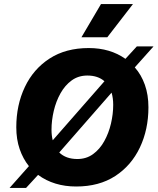

<svg xmlns="http://www.w3.org/2000/svg" viewBox="-20 -906 774 943"><path d="M27 17 122 -90Q93 -126 76.5 -174Q60 -222 60 -281Q60 -390 102 -478.5Q144 -567 223.5 -618.5Q303 -670 416 -670Q521 -670 596 -617L652 -678H734L642 -575Q674 -539 691.5 -489.5Q709 -440 709 -379Q709 -270 667 -181.5Q625 -93 546 -41.5Q467 10 354 10Q245 10 167 -47L108 17ZM233 -269Q233 -240 239 -217L493 -507Q461 -535 409 -535Q365 -535 332 -511Q299 -487 277 -447.5Q255 -408 244 -361Q233 -314 233 -269ZM360 -125Q404 -125 437 -149Q470 -173 492 -212.5Q514 -252 525 -299Q536 -346 536 -391Q536 -424 528 -451L271 -157Q304 -125 360 -125ZM476 -886H633L507 -723H380Z"/></svg>

Font: Work Sans
Style: Bold Italic
Weight: 700
Italic angle: -13°
Designer: Wei Huang
Foundry: Wei Huang
Version: Version 2.010; ttfautohint (v1.8.3)